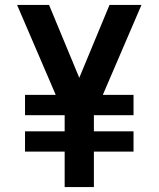

<svg xmlns="http://www.w3.org/2000/svg" viewBox="-20 -755 640 775"><path d="M241 0V-143H81V-225H241V-290H81V-372H205L49 -735H178L300 -441L422 -735H551L395 -372H519V-290H359V-225H519V-143H359V0Z"/></svg>

Font: Iosevka Custom Extended
Style: Bold
Weight: 700
Width: 7
Monospace: yes
Designer: Belleve Invis
Foundry: Belleve Invis
Version: Version 11.2.4; ttfautohint (v1.8.4)